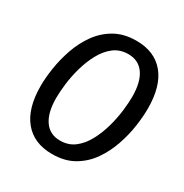

<svg xmlns="http://www.w3.org/2000/svg" viewBox="-158 -786 882 921"><g transform="rotate(30 283.5 -325.5)"><path d="M255.8 11.7Q155 11.7 100.4 -54.6Q45.8 -120.8 45.8 -245Q45.8 -288.3 54.2 -343.3Q62.5 -398.3 81.7 -454.2Q100.8 -510 134.2 -557.1Q167.5 -604.2 217.5 -632.9Q267.5 -661.7 336.7 -661.7Q437.5 -661.7 491.7 -596.2Q545.8 -530.8 545.8 -406.7Q545.8 -363.3 537.9 -308.3Q530 -253.3 510.8 -197.5Q491.7 -141.7 458.8 -94.2Q425.8 -46.7 375.8 -17.5Q325.8 11.7 255.8 11.7ZM256.7 -63.3Q303.3 -63.3 336.7 -89.2Q370 -115 392.5 -157.1Q415 -199.2 428.3 -247.1Q441.7 -295 447.1 -340.4Q452.5 -385.8 452.5 -418.3Q452.5 -500 422.1 -543.3Q391.7 -586.7 335 -586.7Q288.3 -586.7 255 -560.8Q221.7 -535 199.2 -492.9Q176.7 -450.8 163.3 -402.9Q150 -355 144.6 -309.6Q139.2 -264.2 139.2 -231.7Q139.2 -150.8 169.6 -107.1Q200 -63.3 256.7 -63.3Z"/></g></svg>

Font: Familjen Grotesk GF
Style: Italic
Weight: 400
Designer: Anders Wikstroem, Jonas Baeckman, Matilda Gysing, Kristian Moeller
Foundry: Familjen STHML AB
Version: Version 2.000; Beta; Release 4; Build 6